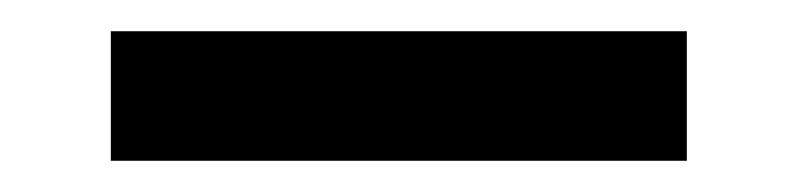

<svg xmlns="http://www.w3.org/2000/svg" viewBox="-20 -20 511 123"><path d="M420 0V83H51V0Z"/></svg>

Font: Arya
Style: Bold
Weight: 700
Designer: Eduardo Rodriguez Tunni, Modular Infotech
Foundry: Eduardo Rodriguez Tunni, Modular Infotech
Version: Version 1.002